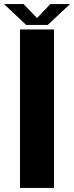

<svg xmlns="http://www.w3.org/2000/svg" viewBox="-43 -931 367 951"><path d="M56 0H224.5V-785H56ZM86.5 -807.5H193.5L304 -911H206.5L140.5 -841.5L73.5 -911H-23Z"/></svg>

Font: Anybody UltraCondensed Thin
Style: Bold
Weight: 700
Version: Version 1.111